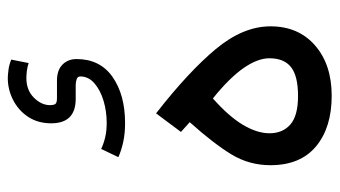

<svg xmlns="http://www.w3.org/2000/svg" viewBox="-208 -660 867 490"><g transform="rotate(-90 225.0 -415.5)"><path d="M89.4 -590.3Q102.5 -584 118.9 -580.1Q135.3 -576.2 156.2 -576.2Q185.1 -576.2 212.2 -584.2Q239.3 -592.3 256.8 -607.4Q274.4 -622.6 274.4 -643.6Q274.4 -650.4 267.6 -652.8Q260.7 -655.3 252.4 -655.3H217.3Q154.8 -655.3 154.8 -717.8Q154.8 -751.5 171.1 -776.4Q187.5 -801.3 214.1 -814.9Q240.7 -828.6 270.5 -828.6Q277.8 -828.6 291 -826.9Q304.2 -825.2 317.4 -819.8L308.6 -775.4Q298.3 -778.8 288.3 -780Q278.3 -781.2 270.5 -781.2Q239.3 -781.2 220.2 -762Q201.2 -742.7 201.2 -721.2Q201.2 -710.9 204.3 -707Q207.5 -703.1 219.7 -703.1H263.7Q290.5 -703.1 304.7 -689Q318.8 -674.8 318.8 -653.3Q318.8 -593.3 273.2 -561.3Q227.5 -529.3 155.3 -529.3Q129.4 -529.3 107.7 -533.9Q85.9 -538.6 68.4 -546.4ZM180.2 -450.2Q286.6 -367.2 344.5 -297.6Q402.3 -228 402.3 -158.2Q402.3 -86.9 353.5 -44.4Q304.7 -2 225.1 -2Q144 -2 95.9 -42Q47.9 -82 47.9 -158.2Q47.9 -212.4 75.4 -257.8Q103 -303.2 157.7 -364.3L132.8 -386.7ZM218.3 -305.2Q172.4 -264.6 150.9 -228.5Q129.4 -192.4 129.4 -160.6Q129.4 -127 151.9 -107.4Q174.3 -87.9 224.6 -87.9Q275.4 -87.9 298.1 -105.7Q320.8 -123.5 320.8 -161.1Q320.8 -190.9 295.7 -227.1Q270.5 -263.2 218.3 -305.2Z"/></g></svg>

Font: Vazir FD
Style: Regular-FD
Weight: 400
Designer: Saber Rastikerdar
Foundry: Saber Rastikerdar
Version: Version 30.0.0